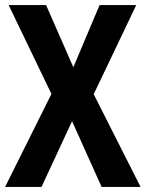

<svg xmlns="http://www.w3.org/2000/svg" viewBox="-21 -827 572 754"><path d="M531 -93 347 -457 514 -807H370L267 -563L160 -807H13L181 -458L-1 -93H142L262 -351L378 -93Z"/></svg>

Font: Noto Sans Kannada UI Condensed
Style: Bold
Weight: 700
Width: 3
Designer: Jelle Bosma - Monotype Design Team
Foundry: Monotype Imaging Inc.
Version: Version 2.005